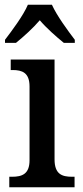

<svg xmlns="http://www.w3.org/2000/svg" viewBox="-20 -786 347 806"><path d="M1 -619V-606H47C79 -632 119 -668 147 -701C175 -668 217 -631 248 -606H294V-619C265 -657 218 -721 198 -766H97C78 -721 30 -657 1 -619ZM19 0H293V-44H282C240 -44 209 -55 209 -117V-536H25V-492H33C73 -492 104 -481 104 -423V-113C104 -55 72 -44 31 -44H19Z"/></svg>

Font: Noto Serif SemiCondensed Medium
Style: Regular
Weight: 500
Width: 4
Designer: Monotype Design Team
Foundry: Monotype Imaging Inc.
Version: Version 2.014